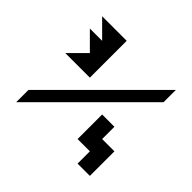

<svg xmlns="http://www.w3.org/2000/svg" viewBox="-191 -1254 1382 1382"><g transform="rotate(45 500.0 -562.5)"><path d="M125 -250 875 -1000V-875L125 -125ZM875 -125H750V-250H625V-500H750V-375H875ZM125 -625 250 -750 125 -875H250L125 -1000H375V-625Z"/></g></svg>

Font: Picon
Style: Regular
Weight: 400
Designer: yne
Foundry: yne
Version: Version 21.02.27; git-deadbeef-release